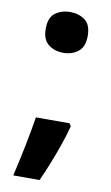

<svg xmlns="http://www.w3.org/2000/svg" viewBox="-80 -599 446 770"><g transform="rotate(10 142.5 -213.5)"><path d="M224 -105Q215 -70 201 -29.5Q187 11 171 51.5Q155 92 138 129H31Q38 99 45 67Q52 35 58.5 2.5Q65 -30 70.5 -60Q76 -90 80 -116H217ZM57 -473Q57 -519 82 -537.5Q107 -556 143 -556Q178 -556 203 -537.5Q228 -519 228 -473Q228 -429 203 -409.5Q178 -390 143 -390Q107 -390 82 -409.5Q57 -429 57 -473Z"/></g></svg>

Font: Noto Sans Armenian
Style: Bold
Weight: 700
Version: Version 2.007